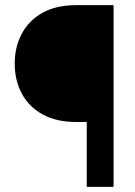

<svg xmlns="http://www.w3.org/2000/svg" viewBox="-20 -731 529 751"><path d="M424.3 0H319.3V-253.9H277.8Q200.2 -253.9 146.7 -283.4Q93.3 -313 65.4 -364.7Q37.6 -416.5 37.6 -482.4Q37.6 -547.9 65.4 -599.6Q93.3 -651.4 146.7 -681.2Q200.2 -710.9 277.8 -710.9H424.3Z"/></svg>

Font: Vazirmatn RD FD
Style: Bold
Weight: 700
Designer: Saber Rastikerdar
Foundry: Saber Rastikerdar
Version: Version 33.003